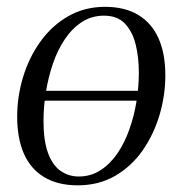

<svg xmlns="http://www.w3.org/2000/svg" viewBox="-20 -546 538 576"><path d="M390.5 -244H94L98.5 -273.5H395.5ZM295 -525.5Q354.5 -525.5 394.8 -501.2Q435 -477 455.5 -431.2Q476 -385.5 476 -320Q476 -259.5 458.5 -200.8Q441 -142 407.5 -94.2Q374 -46.5 325 -18.2Q276 10 213 10Q153 10 112.2 -14.8Q71.5 -39.5 51.5 -85.5Q31.5 -131.5 31.5 -196Q31.5 -257 49.5 -315.8Q67.5 -374.5 101.8 -422Q136 -469.5 185 -497.5Q234 -525.5 295 -525.5ZM292 -499Q255 -499 225.8 -480Q196.5 -461 174.8 -428.8Q153 -396.5 139 -355.8Q125 -315 117.8 -270.5Q110.5 -226 110.5 -183Q110.5 -124 124 -87.2Q137.5 -50.5 161.5 -33.5Q185.5 -16.5 216.5 -16.5Q252.5 -16.5 281.8 -35.5Q311 -54.5 332.5 -86.2Q354 -118 368.2 -158.2Q382.5 -198.5 389.5 -242.2Q396.5 -286 396.5 -328Q396.5 -375 386.8 -413.5Q377 -452 354.5 -475.5Q332 -499 292 -499Z"/></svg>

Font: Merriweather 120pt Light
Style: Italic
Weight: 300
Italic angle: -7.8°
Version: Version 2.101